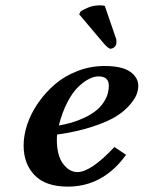

<svg xmlns="http://www.w3.org/2000/svg" viewBox="-20 -692 540 722"><path d="M389.2 -370.1Q389.2 -404.8 350.1 -404.8Q334 -404.8 314.9 -395.3Q295.9 -385.7 274.7 -365.7Q253.4 -345.7 233.6 -307.9Q213.9 -270 201.2 -220.2Q225.6 -224.1 249.3 -231Q272.9 -237.8 299.1 -250.2Q325.2 -262.7 344.5 -278.8Q363.8 -294.9 376.5 -318.6Q389.2 -342.3 389.2 -370.1ZM500 -369.1Q500 -355.5 494.6 -339.4Q489.3 -323.2 470 -299.8Q450.7 -276.4 419.4 -256.1Q388.2 -235.8 329.8 -216.3Q271.5 -196.8 194.8 -186Q193.8 -178.2 193.8 -167Q193.8 -106.9 217.3 -75.9Q240.7 -44.9 271 -44.9Q321.8 -44.9 410.2 -139.2L454.1 -109.9Q367.7 9.8 234.9 9.8Q151.9 9.8 110.4 -33Q68.8 -75.7 68.8 -145Q68.8 -183.1 82.5 -224.4Q96.2 -265.6 123.3 -304.7Q150.4 -343.8 186.5 -375Q222.7 -406.2 271.5 -425Q320.3 -443.8 373 -443.8Q439.5 -443.8 469.7 -422.1Q500 -400.4 500 -369.1ZM374 -669.9 415 -550.8Q418 -544.9 418 -536.1Q418 -534.2 417.5 -530.8Q417 -527.3 417 -525.9Q415.5 -519 408.9 -513.9Q402.3 -508.8 395 -508.8Q387.7 -508.8 370.1 -528.8L277.8 -638.2L283.2 -648.9Q293 -656.2 312.7 -664.1Q332.5 -671.9 355 -671.9Q368.2 -671.9 374 -669.9Z"/></svg>

Font: Linux Libertine G
Style: Bold Italic
Weight: 700
Italic angle: -11.5°
Designer: Philipp H. Poll
Foundry: Philipp H. Poll
Version: Version 4.1.0